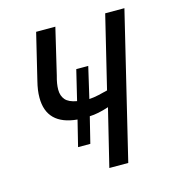

<svg xmlns="http://www.w3.org/2000/svg" viewBox="-85 -594 605 666"><g transform="rotate(-15 218.0 -261.0)"><path d="M227 0 277 -205Q238 -192 208 -191L185 -98H141L164 -191Q56 -201 56 -298Q56 -312 58 -326Q60 -340 64 -356L104 -522H173L134 -357Q130 -343 128 -331Q126 -319 126 -308Q126 -286 138 -272Q150 -258 179 -253L205 -361H248L222 -249Q238 -250 256 -254Q274 -258 289 -262L352 -522H421L295 0Z"/></g></svg>

Font: Ubuntu Sans Condensed
Style: Italic
Weight: 400
Width: 3
Italic angle: -13.5°
Designer: Dalton Maag Ltd
Foundry: Dalton Maag Ltd
Version: Version 1.006; ttfautohint (v1.8.4.7-5d5b)